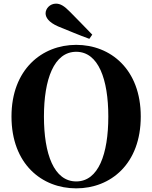

<svg xmlns="http://www.w3.org/2000/svg" viewBox="-20 -1013 835 1053"><path d="M486 -823C445 -866 403 -908 365 -947C331 -982 310 -993 287 -993C254 -993 230 -966 230 -940C230 -918 246 -891 299 -868C356 -845 412 -821 470 -800ZM398 20C587 20 752 -114 752 -374C752 -633 586 -767 398 -767C210 -767 43 -632 43 -374C43 -113 210 20 398 20ZM398 -18C276 -18 221 -168 221 -374C221 -578 276 -729 398 -729C520 -729 574 -578 574 -374C574 -168 520 -18 398 -18Z"/></svg>

Font: Source Han Serif KR Heavy
Style: Regular
Weight: 900
Designer: Ryoko NISHIZUKA 西塚涼子 (kana & ideographs); Frank Grießhammer (Latin, Greek & Cyrillic); Wenlong ZHANG 张文龙 (bopomofo); San
Foundry: Adobe
Version: Version 2.001;hotconv 1.1.0;makeotfexe 2.6.0